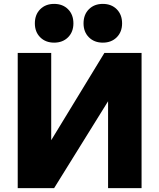

<svg xmlns="http://www.w3.org/2000/svg" viewBox="-20 -966 818 986"><path d="M409 -846Q409 -891 436.5 -918.5Q464 -946 508 -946Q552 -946 579.5 -918.5Q607 -891 607 -846Q607 -802 579.5 -774.5Q552 -747 508 -747Q464 -747 436.5 -774.5Q409 -802 409 -846ZM159 -846Q159 -891 186.5 -918.5Q214 -946 258 -946Q302 -946 329.5 -918.5Q357 -891 357 -846Q357 -802 329.5 -774.5Q302 -747 258 -747Q214 -747 186.5 -774.5Q159 -802 159 -846ZM71 0V-694H243V-246L516 -694H707V0H535V-446L258 0Z"/></svg>

Font: Cantarell Extra Bold
Style: Regular
Weight: 800
Designer: Dave Crossland, Nikolaus Waxweiler, Florian Fecher, Jacques Le Bailly, Eben Sorkin, Alexei Vanyashin, Alexios Zavras, Em
Version: Version 0.303